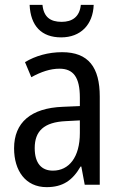

<svg xmlns="http://www.w3.org/2000/svg" viewBox="-20 -761 500 791"><path d="M366 -741H313C308 -691 277 -671 234 -671C187 -671 160 -691 155 -741H102C106 -654 151 -607 232 -607C312 -607 363 -659 366 -741ZM236 -546C179 -546 126 -531 83 -505L109 -443C149 -465 187 -478 225 -478C282 -478 309 -443 309 -359V-324L239 -321C107 -316 38 -256 38 -150C38 -58 85 10 172 10C239 10 279 -18 312 -75H315L329 0H391V-363C391 -483 345 -546 236 -546ZM252 -262 309 -265V-213C309 -113 264 -58 198 -58C152 -58 123 -87 123 -151C123 -220 160 -258 252 -262Z"/></svg>

Font: Noto Sans Telugu Condensed
Style: Regular
Weight: 400
Width: 3
Designer: Jelle Bosma - Monotype Design Team
Foundry: Monotype Imaging Inc.
Version: Version 2.005